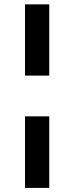

<svg xmlns="http://www.w3.org/2000/svg" viewBox="-20 -748 350 904"><path d="M97.7 -200.2H211.9V136.7H97.7ZM211.9 -727.5V-392.1H97.7V-727.5Z"/></svg>

Font: Inter 18pt SemiBold
Style: Regular
Weight: 600
Designer: Rasmus Andersson
Foundry: rsms
Version: Version 4.001;git-66647c0bb